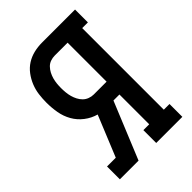

<svg xmlns="http://www.w3.org/2000/svg" viewBox="-215 -832 930 930"><g transform="rotate(-45 250.0 -367.5)"><path d="M46 0V-88H106L192 -298Q159 -307 131 -328.5Q103 -350 86 -380Q69 -410 63 -444.5Q57 -479 57 -514Q57 -541 60.5 -568.5Q64 -596 74.5 -622Q85 -648 102 -670.5Q119 -693 142 -707.5Q165 -722 192 -728.5Q219 -735 247 -735H474V-647H435V-88H474V0H295V-88H335V-292H294L174 0ZM247 -380H335V-647H247Q232 -647 217.5 -642Q203 -637 192.5 -626Q182 -615 175 -601.5Q168 -588 164 -573.5Q160 -559 158.5 -544Q157 -529 157 -514Q157 -499 158.5 -483.5Q160 -468 164 -453.5Q168 -439 175 -425.5Q182 -412 192.5 -401.5Q203 -391 217.5 -385.5Q232 -380 247 -380Z"/></g></svg>

Font: Iosevka Slab Semibold
Style: Regular
Weight: 600
Monospace: yes
Designer: Belleve Invis
Foundry: Belleve Invis
Version: Version 11.1.1; ttfautohint (v1.8.3)